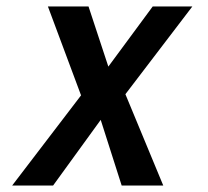

<svg xmlns="http://www.w3.org/2000/svg" viewBox="-20 -571 640 591"><path d="M229.5 -277.5 127.5 -551H252.5L313.5 -366L450 -551H572L366 -281L482.5 0H354.5L290 -202L143.5 0H17.5Z"/></svg>

Font: JuliaMono SemiBoldItalic
Style: Regular
Weight: 600
Italic angle: -9°
Monospace: yes
Designer: cormullion
Foundry: corm
Version: Version 0.049; ttfautohint (v1.8.4)